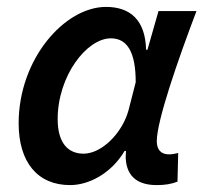

<svg xmlns="http://www.w3.org/2000/svg" viewBox="-20 -524 592 556"><path d="M183 12C236 12 301 -20 341 -87H345C344 -79 344 -70 344 -66C347 -9 383 12 434 12C458 12 476 9 494 2L496 -81C488 -79 480 -77 469 -77C446 -77 434 -91 434 -115C434 -174 495 -350 549 -492H439L407 -380H403C401 -467 356 -504 287 -504C167 -504 34 -353 34 -167C34 -54 89 12 183 12ZM222 -79C177 -79 147 -110 147 -179C147 -304 231 -413 301 -413C348 -413 373 -374 373 -286L352 -204C334 -139 275 -79 222 -79Z"/></svg>

Font: Source Sans Pro Semibold
Style: Italic
Weight: 600
Italic angle: -11°
Designer: Paul D. Hunt
Foundry: Adobe Systems Incorporated
Version: Version 3.006;hotconv 1.0.111;makeotfexe 2.5.65597